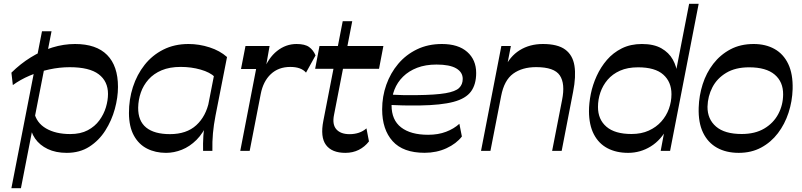

<svg xmlns="http://www.w3.org/2000/svg" viewBox="-20 -792 4213 1008"><path d="M330.3 10.5Q272.8 10.5 230.5 -9.7Q188.3 -29.8 164.2 -64.7Q140 -99.6 137.3 -143.9L159.1 -203.8Q170.8 -147.5 221.6 -117.8Q272.3 -88.2 348.6 -88.2Q402.9 -88.2 440.6 -108.2Q478.3 -128.1 501.7 -160.2Q525.1 -192.3 536.1 -228.8Q547 -265.4 547 -298.7Q547 -365.2 498.1 -402.2Q449.2 -439.2 346.1 -439.2Q292.7 -439.2 238.7 -427.5Q184.7 -415.7 135.7 -394.9Q86.7 -374 47.4 -345.3L39.9 -410.5Q87.2 -457.2 141.5 -490.8Q195.8 -524.5 255.1 -542.8Q314.3 -561 374.1 -561Q485.5 -561 542.4 -503.4Q599.4 -445.9 599.4 -335.6Q599.4 -280.5 582.9 -220Q566.4 -159.4 533.1 -107Q499.8 -54.5 449.3 -22Q398.8 10.5 330.3 10.5ZM39.8 196 200.5 -628H250.6L89.9 196Z M1108.3 -387.5Q1082.6 -412.6 1033.4 -426.6Q984.3 -440.7 928.4 -440.7Q870.6 -440.7 828.6 -423Q786.6 -405.2 759.5 -374.6Q732.4 -343.9 719.2 -305.8Q706.1 -267.7 705.4 -226.9Q704.7 -157 747.4 -122.4Q790.1 -87.8 872.3 -87.8Q959.3 -87.8 1010.4 -134.6Q1061.6 -181.4 1077.9 -261.6L1070.7 -148.8Q1047.3 -93.2 1011.7 -57.7Q976.1 -22.3 934.7 -5.9Q893.4 10.5 851.7 10.5Q796.1 10.5 752.3 -11.7Q708.4 -33.8 682.9 -80.3Q657.3 -126.8 657 -198.1Q656.7 -269.8 677.8 -335.1Q699 -400.5 739.1 -451.3Q779.2 -502.2 837.5 -531.6Q895.8 -561 969.7 -561Q1025.6 -561 1080.1 -543.4Q1134.6 -525.8 1171.9 -492.6ZM1046.2 0Q1045.2 -38 1047.6 -78.3Q1049.9 -118.6 1058.9 -168L1124.2 -501.8L1171.9 -492.6L1111.3 -184.2Q1102 -136.4 1098 -92.6Q1094 -48.8 1095 0Z M1241.4 0 1324.6 -429.8H1245.3L1268.8 -550.5H1395.3L1368.4 -397.8L1362.1 -417.9Q1388.4 -487.9 1434.5 -524.4Q1480.6 -561 1536.9 -561Q1580.8 -561 1602.8 -545.1Q1624.8 -529.3 1636.6 -501.1L1586.6 -410.7Q1561.1 -440.6 1504.1 -440.6Q1442 -440.6 1401.8 -402.8Q1361.7 -365.1 1348.9 -298.7L1290.8 0Z M1793.1 10.5Q1722.4 10.5 1691.5 -30.9Q1660.7 -72.3 1677.6 -158L1779.3 -680.8H1829.3L1733.7 -189.3Q1723.3 -139 1745.7 -113.3Q1768.2 -87.6 1815.6 -87.6Q1840.9 -87.6 1863.5 -95Q1886 -102.4 1903.9 -118.1L1917.1 -49.7Q1894.9 -20.9 1863.5 -5.2Q1832.1 10.5 1793.1 10.5ZM1634.5 -430.9 1657.3 -550.5H1992.8L1969.9 -430.9Z M2209.1 10.2Q2096.3 10.2 2041.3 -50.9Q1986.3 -112 1986.3 -218.1Q1986.3 -285.4 2008.1 -346.9Q2029.8 -408.3 2070.5 -456.7Q2111.2 -505 2169.3 -533Q2227.3 -561 2300.1 -561Q2386 -561 2432.9 -519.4Q2479.9 -477.9 2479.9 -408.8Q2479.9 -348.7 2452.6 -311.5Q2425.2 -274.3 2360.7 -257.2Q2296.2 -240 2183.7 -238.3Q2137.6 -237.8 2098.4 -238.5Q2059.2 -239.2 2023.7 -241.2V-295.4Q2059.3 -293.4 2096.1 -292.7Q2132.9 -292 2168 -292.6Q2267 -293.7 2319.1 -302.7Q2371.1 -311.7 2390.2 -330.1Q2409.3 -348.4 2409.3 -377.9Q2409.3 -412.9 2375.2 -433Q2341 -453.1 2271.7 -453.1Q2214 -453.1 2170 -436.2Q2126 -419.2 2096 -389.6Q2066 -360 2050.8 -321.2Q2035.7 -282.4 2035.7 -238.8Q2035.7 -161.9 2085.9 -123.2Q2136.1 -84.4 2227.8 -84.4Q2280.6 -84.4 2321.8 -100.2Q2363.1 -115.9 2391.7 -142.1L2404.9 -75.4Q2375.8 -37.7 2323.9 -13.7Q2272 10.2 2209.1 10.2Z M2505.4 0 2612.1 -550.5H2662.1L2632.9 -399.8L2628.4 -432.8Q2655.8 -495.6 2708.3 -528.3Q2760.8 -561 2830.3 -561Q2907.9 -561 2947.5 -531.7Q2987.1 -502.4 2995.9 -446.6Q3004.8 -390.8 2988.8 -310.1L2928.8 0H2878.7L2930.9 -267.3Q2948.1 -352.6 2919 -396.1Q2889.9 -439.6 2795 -439.6Q2721.7 -439.6 2674.2 -405.2Q2626.8 -370.7 2611 -288L2554.8 0Z M3277.6 10.5Q3215.7 10.5 3169.5 -13.7Q3123.2 -38 3097.8 -86.9Q3072.4 -135.8 3072.1 -208.1Q3072.1 -250.5 3081.7 -298.7Q3091.4 -346.8 3112.7 -393.4Q3134 -440 3166.5 -477.7Q3198.9 -515.3 3244.7 -538.2Q3290.6 -561 3349.9 -561Q3412.3 -561 3452.1 -538.5Q3491.8 -515.9 3512.2 -479.3Q3532.6 -442.8 3536.9 -399.2L3522 -382.6L3597.9 -772H3648L3498 0H3448.6L3474.5 -138.4L3485.1 -123.4Q3451.2 -57.1 3396.5 -23.3Q3341.8 10.5 3277.6 10.5ZM3295.3 -88.5Q3346.9 -88.5 3385.9 -106.3Q3425 -124 3451.7 -153.8Q3478.4 -183.7 3491.8 -220.9Q3505.2 -258.2 3505.2 -297.6Q3505.2 -362 3462.2 -400.3Q3419.2 -438.6 3329.7 -438.6Q3274.6 -438.6 3235.1 -420.9Q3195.5 -403.2 3169.9 -373.2Q3144.4 -343.2 3131.9 -306.3Q3119.4 -269.4 3119.4 -230.3Q3119.4 -164.8 3163.8 -126.7Q3208.3 -88.5 3295.3 -88.5Z M3858.5 10.5Q3792.6 10.5 3744.4 -16.3Q3696.2 -43.2 3670.9 -95.9Q3645.6 -148.6 3648.1 -226.6Q3649.9 -289.7 3669 -349.7Q3688.1 -409.6 3724.9 -457.2Q3761.7 -504.8 3814.6 -532.9Q3867.4 -561 3936.7 -561Q3999.7 -561 4046.4 -534.8Q4093.2 -508.6 4118.3 -456.1Q4143.4 -403.5 4141.3 -324.2Q4139.4 -260.2 4119.8 -200.2Q4100.2 -140.2 4064.1 -92.7Q4027.9 -45.1 3976.2 -17.3Q3924.6 10.5 3858.5 10.5ZM3873.8 -88.5Q3944.1 -88.5 3992.4 -117.2Q4040.7 -145.8 4065.9 -193.2Q4091.1 -240.5 4091.4 -295.9Q4092.1 -362.2 4047.1 -400.4Q4002.1 -438.6 3912.7 -438.6Q3841.1 -438.6 3792.7 -409.6Q3744.4 -380.6 3720.1 -333.6Q3695.8 -286.6 3694.4 -231.9Q3693.8 -166.6 3739.2 -127.5Q3784.5 -88.5 3873.8 -88.5Z"/></svg>

Font: Savate ExtraLight
Style: Italic
Weight: 200
Italic angle: -11°
Designer: Max Esnée
Foundry: Plomb Type
Version: Version 2.000